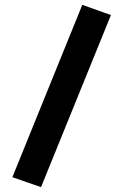

<svg xmlns="http://www.w3.org/2000/svg" viewBox="-20 -738 506 791"><path d="M149 33 437 -676 319 -718 31 -8Z"/></svg>

Font: RazerF5
Style: Bold
Weight: 700
Foundry: Razer Inc.
Version: Version 2